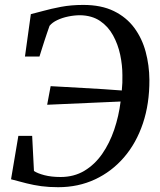

<svg xmlns="http://www.w3.org/2000/svg" viewBox="-20 -772 666 800"><path d="M222.5 8Q184 8 152.5 3.8Q121 -0.5 91 -8Q61 -15.5 26 -25L56.5 -206H114L121.5 -59.5Q136.5 -49.5 165.2 -42Q194 -34.5 232.5 -34.5Q288.5 -34.5 331.8 -60.5Q375 -86.5 405.8 -130.8Q436.5 -175 455.8 -231.5Q475 -288 482.5 -349L176.5 -335.5L191 -413Q218.5 -411.5 254.5 -409.5Q290.5 -407.5 330.2 -405.2Q370 -403 410.5 -400.5Q451 -398 487.5 -395Q489 -410.5 489.8 -427Q490.5 -443.5 490 -459Q490 -500.5 480.8 -544Q471.5 -587.5 451 -624.8Q430.5 -662 396.8 -684.8Q363 -707.5 314.5 -708.5Q289.5 -708.5 264.2 -703.2Q239 -698 218.5 -688.2Q198 -678.5 186.5 -664.5Q182 -652 176.5 -635.8Q171 -619.5 165.2 -602Q159.5 -584.5 154.2 -567.5Q149 -550.5 144.5 -536.5H84L108.5 -713Q128 -717.5 160 -726.5Q192 -735.5 234.2 -743.5Q276.5 -751.5 327 -751.5Q402 -751.5 454.5 -725.8Q507 -700 539.5 -656Q572 -612 587 -556Q602 -500 602.5 -439.5Q603 -340 575.5 -258Q548 -176 496.8 -116.5Q445.5 -57 375.8 -24.5Q306 8 222.5 8Z"/></svg>

Font: Merriweather 72pt
Style: Italic
Weight: 400
Italic angle: -7.8°
Version: Version 2.101